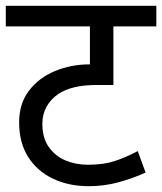

<svg xmlns="http://www.w3.org/2000/svg" viewBox="-20 -642 559 662"><path d="M519 -551H371V-349H316Q268 -349 236 -341Q204 -333 181 -318Q155 -300 140.5 -274Q126 -248 126 -215Q126 -167 148 -135.5Q170 -104 205.5 -89Q241 -74 283 -74Q337 -74 375 -86.5Q413 -99 455 -121L482 -47Q438 -27 388.5 -13.5Q339 0 286 0Q217 0 162.5 -26Q108 -52 77 -101Q46 -150 46 -220Q46 -285 80 -329.5Q114 -374 169.5 -397Q225 -420 288 -420H293L290 -416V-551H0V-622H519Z"/></svg>

Font: Noto Sans Devanagari
Style: Regular
Weight: 400
Designer: Jelle Bosma - Monotype Design Team
Foundry: Monotype Imaging Inc.
Version: Version 2.003